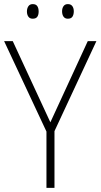

<svg xmlns="http://www.w3.org/2000/svg" viewBox="-20 -914 489 934"><path d="M225 -319 407 -714H449L245 -276V0H206V-274L0 -714H42ZM111 -858Q111 -873 118 -883.5Q125 -894 139 -894Q155 -894 161.5 -884Q168 -874 168 -858Q168 -842 161.5 -832.5Q155 -823 139 -823Q125 -823 118 -833Q111 -843 111 -858ZM282 -859Q282 -874 289 -884Q296 -894 310 -894Q325 -894 332 -884Q339 -874 339 -859Q339 -843 332.5 -833Q326 -823 310 -823Q296 -823 289 -833Q282 -843 282 -859Z"/></svg>

Font: Noto Sans Gujarati UI SemiCondensed ExtraLight
Style: Regular
Weight: 200
Width: 4
Designer: Jelle Bosma - Monotype Design Team, Universal Thirst
Foundry: Monotype Imaging Inc.
Version: Version 2.106; ttfautohint (v1.8.4.7-5d5b)